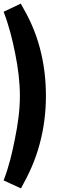

<svg xmlns="http://www.w3.org/2000/svg" viewBox="-20 -931 364 1062"><path d="M96 111C140 31 174 -40 199 -133C223 -221 234 -311 234 -400C234 -489 224 -578 200 -667C175 -761 141 -831 95 -911L0 -866C30 -788 49 -711 64 -635C80 -556 90 -478 90 -400C90 -322 79 -244 63 -165C48 -88 30 -11 0 67Z"/></svg>

Font: MintSans
Style: Bold
Weight: 700
Version: Version 2.0